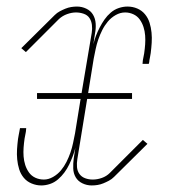

<svg xmlns="http://www.w3.org/2000/svg" viewBox="-20 -558 540 586"><path d="M106 8Q91 8 76.5 2Q62 -4 52.5 -15.5Q43 -27 38.5 -41.5Q34 -56 32.5 -71.5Q31 -87 32 -102.5Q33 -118 35 -134Q36 -140 37 -145.5Q38 -151 39 -156Q40 -159 40 -161.5Q40 -164 41 -167H60Q60 -164 59.5 -161.5Q59 -159 59 -156Q58 -151 57 -145.5Q56 -140 55 -135Q53 -121 52 -107.5Q51 -94 52 -80.5Q53 -67 57 -54.5Q61 -42 68.5 -31.5Q76 -21 88 -15.5Q100 -10 114 -10Q128 -10 142 -18Q156 -26 166 -38Q176 -50 183 -64Q190 -78 195 -92.5Q200 -107 203 -121.5Q206 -136 209 -151L226 -256H93V-274H229L260 -458Q262 -470 260.5 -482Q259 -494 253 -503Q247 -512 235.5 -516Q224 -520 212 -520Q199 -520 185 -515Q171 -510 160 -500L59 -399L45 -411L147 -512Q154 -519 162.5 -523.5Q171 -528 179.5 -531.5Q188 -535 197 -536.5Q206 -538 215 -538Q230 -538 243.5 -531.5Q257 -525 264 -513Q271 -501 272 -486Q273 -471 270 -456L265 -423Q268 -436 273 -449Q278 -462 284.5 -474.5Q291 -487 299 -498.5Q307 -510 318 -519.5Q329 -529 342.5 -533.5Q356 -538 369 -538Q385 -538 399 -532Q413 -526 422.5 -514.5Q432 -503 436.5 -488.5Q441 -474 442.5 -458.5Q444 -443 443 -427.5Q442 -412 440 -396Q439 -390 438 -384.5Q437 -379 436 -374Q436 -371 435.5 -368.5Q435 -366 434 -363H415Q415 -366 415.5 -368.5Q416 -371 416 -374Q417 -379 418 -384.5Q419 -390 420 -395Q422 -409 423 -422.5Q424 -436 423 -449.5Q422 -463 418 -475.5Q414 -488 406.5 -498.5Q399 -509 387 -514.5Q375 -520 362 -520Q347 -520 333 -512Q319 -504 309 -492Q299 -480 292 -466Q285 -452 280 -437.5Q275 -423 272 -408.5Q269 -394 266 -379L249 -274H383V-256H246L216 -72Q214 -60 215 -48Q216 -36 222.5 -27Q229 -18 240 -14Q251 -10 263 -10Q277 -10 291 -15Q305 -20 315 -30L416 -131L430 -119L328 -18Q321 -11 312.5 -6.5Q304 -2 295.5 1.5Q287 5 278 6.5Q269 8 260 8Q245 8 231.5 1.5Q218 -5 211 -17Q204 -29 203.5 -44Q203 -59 205 -74L210 -107Q207 -94 202 -81Q197 -68 191 -55.5Q185 -43 176.5 -31.5Q168 -20 157 -10.5Q146 -1 132.5 3.5Q119 8 106 8Z"/></svg>

Font: Iosevka Slab Thin
Style: Italic
Weight: 100
Italic angle: -9°
Monospace: yes
Designer: Belleve Invis
Foundry: Belleve Invis
Version: Version 11.1.1; ttfautohint (v1.8.3)